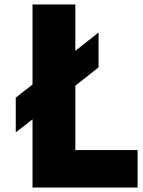

<svg xmlns="http://www.w3.org/2000/svg" viewBox="-20 -845 646 865"><path d="M126.5 0V-307.5L51 -248.5V-405L126.5 -464.5V-825H319.5V-616L424 -698.5V-541.5L319.5 -459V-169H600V0Z"/></svg>

Font: Spartan Thin ExtraBold
Style: Regular
Weight: 800
Version: Version 1.004